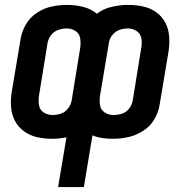

<svg xmlns="http://www.w3.org/2000/svg" viewBox="-20 -558 760 783"><path d="M217 205H322L357 -6Q376 2 397.5 5Q419 8 441 8Q472 8 503.5 1Q535 -6 564 -24.5Q593 -43 609.5 -71.5Q626 -100 631 -131L667 -346Q672 -377 670 -408Q668 -439 654.5 -465Q641 -491 617.5 -508Q594 -525 564 -531.5Q534 -538 503 -538Q471 -538 437 -530.5Q403 -523 375 -502Q351 -522 319 -530Q287 -538 254 -538Q223 -538 191.5 -531.5Q160 -525 131.5 -506.5Q103 -488 86 -459Q69 -430 64 -399L28 -184Q23 -153 25 -122.5Q27 -92 40.5 -66Q54 -40 78 -22.5Q102 -5 131.5 1.5Q161 8 192 8Q206 8 221 6.5Q236 5 251 2ZM194 -89Q174 -89 158 -99.5Q142 -110 139 -129Q136 -148 139 -168L174 -383Q177 -400 188.5 -415Q200 -430 217.5 -436Q235 -442 252 -442Q272 -442 288 -431.5Q304 -421 307 -401.5Q310 -382 307 -362L272 -147Q269 -130 257 -115Q245 -100 228 -94.5Q211 -89 194 -89ZM443 -89Q423 -89 407 -99.5Q391 -110 388 -129Q385 -148 388 -168L424 -383Q426 -400 438 -415Q450 -430 467 -436Q484 -442 502 -442Q521 -442 537 -431.5Q553 -421 556.5 -401.5Q560 -382 556 -362L521 -147Q518 -130 506.5 -115Q495 -100 477.5 -94.5Q460 -89 443 -89Z"/></svg>

Font: Iosevka Sparkle Semibold
Style: Italic
Weight: 600
Italic angle: -9°
Designer: Belleve Invis
Foundry: Belleve Invis
Version: Version 4.5.0; ttfautohint (v1.8.3)